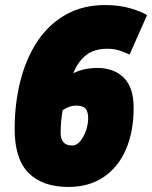

<svg xmlns="http://www.w3.org/2000/svg" viewBox="-20 -730 602 760"><path d="M251 10Q148 10 93 -45.5Q38 -101 38 -219Q38 -320 60.5 -409Q83 -498 127.5 -565.5Q172 -633 239.5 -671.5Q307 -710 396 -710Q453 -710 498 -696.5Q543 -683 562 -670L493 -514Q474 -523 453 -530Q432 -537 405 -537Q353 -537 321 -512Q289 -487 270 -440Q292 -451 315.5 -456Q339 -461 365 -461Q431 -461 470 -422.5Q509 -384 509 -303Q509 -209 478.5 -138.5Q448 -68 390 -29Q332 10 251 10ZM220 -204Q220 -154 266 -154Q283 -154 297 -170.5Q311 -187 320 -212Q329 -237 329 -262Q329 -288 318.5 -300Q308 -312 281 -312Q255 -312 228 -294Q220 -248 220 -204Z"/></svg>

Font: Georama SemiCondensed Black
Style: Italic
Weight: 900
Width: 4
Italic angle: -9°
Designer: Jean-Baptiste Levee
Foundry: Production Type
Version: Version 1.000